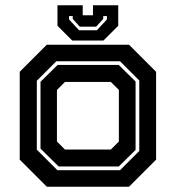

<svg xmlns="http://www.w3.org/2000/svg" viewBox="-20 -710 668 730"><path d="M158 0 55 -103V-437L158 -540H470.5L573.5 -437V-103L470.5 0ZM198 -63H436.5L509.5 -136V-404L436.5 -477H194L120 -403V-141ZM203 -77 134 -145V-399L199 -463H431.5L495.5 -400V-140L431.5 -77ZM227 -141.5H401.5L432 -172V-368L401.5 -398.5H227L196.5 -368V-172ZM254.5 -556 198.5 -612V-690H294.5V-652H333.5V-690H429.5V-612L373.5 -556ZM280.5 -595H348.5L386.5 -636V-649H372.5V-638L345.5 -608.5H283.5L256.5 -638V-649H242.5V-636Z"/></svg>

Font: Tourney Thin
Style: Regular
Weight: 100
Designer: Tyler Finck
Foundry: Etcetera Type Co
Version: Version 1.015